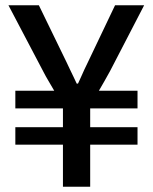

<svg xmlns="http://www.w3.org/2000/svg" viewBox="-20 -706 577 726"><path d="M218 0V-159H38V-225H218V-296H38V-363H185Q177 -377 164.5 -398Q152 -419 145 -433L12 -686H127L232 -470Q238 -457 245 -442.5Q252 -428 258.5 -414.5Q265 -401 270 -390H275Q280 -400 286 -414Q292 -428 299 -443Q306 -458 312 -470L415 -686H525L396 -437Q386 -419 374.5 -398.5Q363 -378 354 -363H500V-296H321V-225H500V-159H321V0Z"/></svg>

Font: Archivo SemiCondensed Medium
Style: Regular
Weight: 500
Width: 4
Designer: Hector Gatti
Foundry: Omnibus-Type
Version: Version 2.001